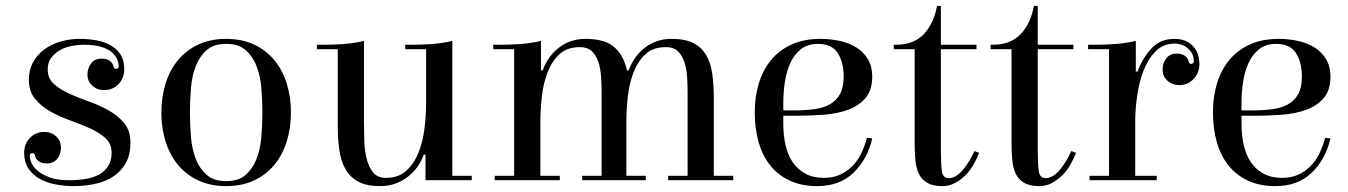

<svg xmlns="http://www.w3.org/2000/svg" viewBox="-20 -612 4576 652"><path d="M250 -480Q280 -480 307.5 -475Q335 -470 356 -458Q377 -446 389.5 -426.5Q402 -407 402 -377Q402 -347 382.5 -326.5Q363 -306 333 -306Q310 -306 293.5 -321Q277 -336 277 -359Q277 -381 289.5 -397Q302 -413 325 -413Q342 -413 352.5 -405.5Q363 -398 365 -387Q367 -378 374 -378Q377 -378 380 -380Q383 -382 383 -387Q383 -398 377.5 -411Q372 -424 359 -435Q346 -446 323.5 -453Q301 -460 266 -460Q244 -460 221.5 -455.5Q199 -451 181.5 -440.5Q164 -430 153 -414.5Q142 -399 142 -376Q142 -346 163 -327Q184 -308 215 -294Q246 -280 282.5 -267Q319 -254 350 -236.5Q381 -219 402 -193.5Q423 -168 423 -128Q423 -88 408 -60Q393 -32 366.5 -14Q340 4 305 12Q270 20 230 20Q198 20 167.5 14Q137 8 113.5 -5.5Q90 -19 76 -40.5Q62 -62 62 -93Q62 -123 81.5 -143.5Q101 -164 131 -164Q154 -164 170.5 -149Q187 -134 187 -111Q187 -89 174.5 -73Q162 -57 139 -57Q122 -57 111.5 -64.5Q101 -72 99 -83Q98 -92 90 -92Q87 -92 84 -90Q81 -88 81 -83Q81 -71 88 -56.5Q95 -42 111 -29.5Q127 -17 152 -8.5Q177 0 214 0Q243 0 269 -4Q295 -8 315 -18.5Q335 -29 347 -47.5Q359 -66 359 -94Q359 -124 338 -143Q317 -162 286 -176Q255 -190 218.5 -203Q182 -216 151 -233.5Q120 -251 99 -276.5Q78 -302 78 -342Q78 -375 92.5 -401Q107 -427 131 -444.5Q155 -462 186 -471Q217 -480 250 -480Z M748 20Q695 20 654 1Q613 -18 585 -51.5Q557 -85 542.5 -131Q528 -177 528 -230Q528 -283 542.5 -329Q557 -375 585 -408.5Q613 -442 654 -461Q695 -480 748 -480Q801 -480 842 -461Q883 -442 911 -408.5Q939 -375 953.5 -329Q968 -283 968 -230Q968 -177 953.5 -131Q939 -85 911 -51.5Q883 -18 842 1Q801 20 748 20ZM871 -230Q871 -272 867.5 -313.5Q864 -355 851 -388Q838 -421 814 -442Q790 -463 748 -463Q706 -463 682 -442Q658 -421 645 -388Q632 -355 628.5 -313.5Q625 -272 625 -230Q625 -188 628.5 -146.5Q632 -105 645 -72Q658 -39 682 -18Q706 3 748 3Q790 3 814 -18Q838 -39 851 -72Q864 -105 867.5 -146.5Q871 -188 871 -230Z M1356 -445V-460H1377Q1413 -460 1447 -462.5Q1481 -465 1516 -473V-15H1582V0H1425V-87H1419Q1402 -39 1362 -9.5Q1322 20 1271 20Q1225 20 1197 5Q1169 -10 1153.5 -37Q1138 -64 1132.5 -101.5Q1127 -139 1127 -185V-445H1056V-460H1077Q1113 -460 1147 -462.5Q1181 -465 1216 -473V-199Q1216 -169 1217 -135Q1218 -101 1225 -73Q1232 -45 1247 -26.5Q1262 -8 1290 -8Q1333 -8 1359.5 -32Q1386 -56 1401 -93.5Q1416 -131 1421.5 -176Q1427 -221 1427 -264V-445Z M1881 0H1660V-15H1726V-445H1655V-460H1676Q1713 -460 1747 -462.5Q1781 -465 1817 -473V-373H1823Q1840 -421 1878.5 -450.5Q1917 -480 1968 -480Q2034 -480 2066 -452Q2098 -424 2109 -373H2115Q2132 -421 2170.5 -450.5Q2209 -480 2260 -480Q2307 -480 2335 -465.5Q2363 -451 2378.5 -424Q2394 -397 2399 -359.5Q2404 -322 2404 -275V-15H2470V0H2249V-15H2315V-298Q2315 -326 2313 -353.5Q2311 -381 2303.5 -403Q2296 -425 2281.5 -438.5Q2267 -452 2241 -452Q2198 -452 2172 -428Q2146 -404 2131.5 -366.5Q2117 -329 2112 -284Q2107 -239 2107 -196V-15H2173V0H1957V-15H2023V-298Q2023 -326 2021 -353.5Q2019 -381 2011.5 -403Q2004 -425 1989.5 -438.5Q1975 -452 1949 -452Q1906 -452 1880 -428Q1854 -404 1839.5 -366.5Q1825 -329 1820 -284Q1815 -239 1815 -196V-15H1881Z M2766 -480Q2800 -480 2832 -473Q2864 -466 2888.5 -450.5Q2913 -435 2927.5 -410.5Q2942 -386 2942 -352Q2942 -306 2919.5 -279.5Q2897 -253 2860.5 -239.5Q2824 -226 2778.5 -222.5Q2733 -219 2687 -219H2640V-190Q2640 -153 2647.5 -119.5Q2655 -86 2671.5 -61.5Q2688 -37 2714.5 -22.5Q2741 -8 2778 -8Q2809 -8 2833 -19Q2857 -30 2875 -48.5Q2893 -67 2905 -92Q2917 -117 2924 -144L2942 -142Q2926 -72 2879 -26Q2832 20 2755 20Q2701 20 2661 1Q2621 -18 2595 -51Q2569 -84 2556 -130Q2543 -176 2543 -230Q2543 -285 2557.5 -331Q2572 -377 2600 -410Q2628 -443 2669.5 -461.5Q2711 -480 2766 -480ZM2675 -237Q2712 -237 2743.5 -241Q2775 -245 2797.5 -257.5Q2820 -270 2832.5 -292.5Q2845 -315 2845 -352Q2845 -400 2825 -431.5Q2805 -463 2757 -463Q2723 -463 2700 -445Q2677 -427 2664 -398.5Q2651 -370 2645.5 -335Q2640 -300 2640 -265V-237Z M3175 -105Q3175 -54 3178.5 -30.5Q3182 -7 3202 -7Q3216 -7 3229.5 -16.5Q3243 -26 3254 -40Q3265 -54 3274 -70Q3283 -86 3289 -99L3305 -93Q3297 -72 3285 -51.5Q3273 -31 3257 -15.5Q3241 0 3222 10Q3203 20 3180 20Q3148 20 3129 9Q3110 -2 3100.5 -21.5Q3091 -41 3088.5 -68Q3086 -95 3086 -127V-445H3015V-460H3022Q3083 -460 3117 -496Q3151 -532 3162 -592H3175V-460H3296V-445H3175Z M3504 -105Q3504 -54 3507.5 -30.5Q3511 -7 3531 -7Q3545 -7 3558.5 -16.5Q3572 -26 3583 -40Q3594 -54 3603 -70Q3612 -86 3618 -99L3634 -93Q3626 -72 3614 -51.5Q3602 -31 3586 -15.5Q3570 0 3551 10Q3532 20 3509 20Q3477 20 3458 9Q3439 -2 3429.5 -21.5Q3420 -41 3417.5 -68Q3415 -95 3415 -127V-445H3344V-460H3351Q3412 -460 3446 -496Q3480 -532 3491 -592H3504V-460H3625V-445H3504Z M4034 -404Q4034 -430 4014.5 -447Q3995 -464 3969 -464Q3930 -464 3904 -437.5Q3878 -411 3863 -371.5Q3848 -332 3841.5 -286Q3835 -240 3835 -201V-15H3908V0H3680V-15H3746V-445H3675V-460H3696Q3732 -460 3767 -462.5Q3802 -465 3837 -473V-369H3843Q3860 -415 3890 -447.5Q3920 -480 3969 -480Q4006 -480 4029.5 -457Q4053 -434 4053 -394Q4053 -365 4033.5 -344Q4014 -323 3984 -323Q3961 -323 3944.5 -338Q3928 -353 3928 -376Q3928 -398 3940.5 -414Q3953 -430 3976 -430Q3993 -430 4003.5 -422.5Q4014 -415 4016 -404Q4018 -395 4025 -395Q4028 -395 4031 -397Q4034 -399 4034 -404Z M4322 -480Q4356 -480 4388 -473Q4420 -466 4444.5 -450.5Q4469 -435 4483.5 -410.5Q4498 -386 4498 -352Q4498 -306 4475.5 -279.5Q4453 -253 4416.5 -239.5Q4380 -226 4334.5 -222.5Q4289 -219 4243 -219H4196V-190Q4196 -153 4203.5 -119.5Q4211 -86 4227.5 -61.5Q4244 -37 4270.5 -22.5Q4297 -8 4334 -8Q4365 -8 4389 -19Q4413 -30 4431 -48.5Q4449 -67 4461 -92Q4473 -117 4480 -144L4498 -142Q4482 -72 4435 -26Q4388 20 4311 20Q4257 20 4217 1Q4177 -18 4151 -51Q4125 -84 4112 -130Q4099 -176 4099 -230Q4099 -285 4113.5 -331Q4128 -377 4156 -410Q4184 -443 4225.5 -461.5Q4267 -480 4322 -480ZM4231 -237Q4268 -237 4299.5 -241Q4331 -245 4353.5 -257.5Q4376 -270 4388.5 -292.5Q4401 -315 4401 -352Q4401 -400 4381 -431.5Q4361 -463 4313 -463Q4279 -463 4256 -445Q4233 -427 4220 -398.5Q4207 -370 4201.5 -335Q4196 -300 4196 -265V-237Z"/></svg>

Font: Elsie
Style: Regular
Weight: 400
Designer: Alejandro Inler
Foundry: Alejandro Inler
Version: 1.001